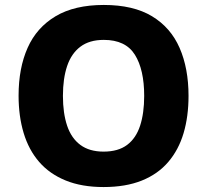

<svg xmlns="http://www.w3.org/2000/svg" viewBox="-20 -745 836 775"><path d="M741 -358Q741 -275 721 -207.5Q701 -140 659 -91Q617 -42 552 -16Q487 10 398 10Q310 10 245 -16.5Q180 -43 138 -91.5Q96 -140 75.5 -208Q55 -276 55 -359Q55 -470 91.5 -552Q128 -634 204.5 -679.5Q281 -725 399 -725Q518 -725 593.5 -679.5Q669 -634 705 -551.5Q741 -469 741 -358ZM234 -358Q234 -288 251 -237.5Q268 -187 304.5 -160Q341 -133 398 -133Q457 -133 493 -160Q529 -187 545.5 -237.5Q562 -288 562 -358Q562 -464 524.5 -524Q487 -584 399 -584Q341 -584 304.5 -556.5Q268 -529 251 -478.5Q234 -428 234 -358Z"/></svg>

Font: Noto Sans Armenian ExtraBold
Style: Regular
Weight: 800
Version: Version 2.007